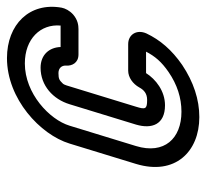

<svg xmlns="http://www.w3.org/2000/svg" viewBox="-40 -506 578 537"><g transform="rotate(-90 248.5 -238.0)"><path d="M225 -332 168 -146C155 -102 168 -65 222 -65C262 -65 295 -91 312 -118H372C359 -93 344 -75 315 -55C280 -31 243 -19 204 -19C129 -19 84 -67 108 -146L165 -332C182 -388 255 -457 339 -457C408 -457 450 -413 445 -357H385C384 -388 364 -413 327 -413C277 -413 239 -378 225 -332ZM189 31C238 31 287 15 335 -17C377 -46 405 -79 423 -117C435 -144 420 -168 393 -168H319C300 -168 282 -155 272 -137C265 -124 255 -115 237 -115C211 -115 210 -120 218 -146L275 -332C279 -346 281 -349 283 -351C292 -360 295 -363 312 -363C326 -363 334 -354 333 -341C332 -326 340 -307 364 -307H435C446 -307 461 -309 476 -322C487 -332 493 -344 495 -354C511 -444 448 -507 354 -507C240 -507 140 -414 115 -332L58 -146C25 -37 92 31 189 31Z"/></g></svg>

Font: DIN Rundschrift
Style: MittelKontKu
Weight: 400
Version: Version 1.027